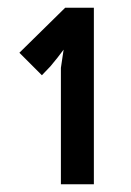

<svg xmlns="http://www.w3.org/2000/svg" viewBox="-20 -830 337 495"><path d="M222 -355H137V-655L144 -702L128 -681L110 -659L88 -636L30 -694L148 -810H222Z"/></svg>

Font: TypoPRO Sinkin Sans
Style: 500 Medium
Weight: 500
Designer: Keith Bates
Foundry: K-Type
Version: Sinkin Sans (version 1.0)  by Keith Bates   •   © 2014   www